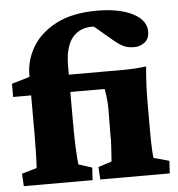

<svg xmlns="http://www.w3.org/2000/svg" viewBox="-50 -729 720 777"><g transform="rotate(-5 310.0 -341.0)"><path d="M15.6 0 12.7 -50.8 73.2 -68.4Q74.2 -71.3 74.7 -85.9Q75.2 -100.6 76.2 -129.4Q77.1 -158.2 77.1 -202.1V-446.3Q77.1 -505.9 108.9 -559.6Q140.6 -613.3 206.1 -647.5Q271.5 -681.6 372.1 -681.6Q461.9 -681.6 516.6 -653.8Q571.3 -626 571.3 -580.1Q571.3 -549.8 552.2 -535.6Q533.2 -521.5 510.7 -521.5Q487.3 -521.5 470.7 -528.3Q454.1 -535.2 434.6 -550.8L305.7 -659.2L377 -616.2Q328.1 -624 296.9 -607.9Q265.6 -591.8 251 -557.1Q236.3 -522.5 236.3 -471.7V-433.6V-246.1Q236.3 -179.7 237.8 -144Q239.3 -108.4 240.7 -92.3Q242.2 -76.2 243.2 -68.4L297.9 -50.8L294.9 0ZM326.2 0 323.2 -50.8 377.9 -68.4Q378.9 -82 380.4 -104.5Q381.8 -127 382.8 -145.5Q383.8 -164.1 382.8 -163.1L383.8 -280.3Q383.8 -297.9 382.3 -315.4Q380.9 -333 376 -363.3H3.9V-417L77.1 -438.5L124 -433.6H457Q480.5 -433.6 503.9 -435.1Q527.3 -436.5 550.8 -439.5Q546.9 -398.4 545.4 -362.8Q543.9 -327.1 543.9 -284.2V-159.2Q543.9 -148.4 544.4 -129.9Q544.9 -111.3 545.9 -93.8Q546.9 -76.2 547.9 -68.4L611.3 -50.8L608.4 0Z"/></g></svg>

Font: Crimson Pro Black
Style: Regular
Weight: 900
Designer: Jacques Le Bailly
Foundry: Baron von Fonthausen
Version: Version 1.003